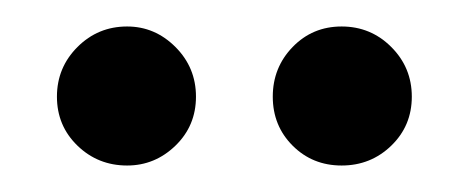

<svg xmlns="http://www.w3.org/2000/svg" viewBox="-20 -747 354 145"><path d="M76 -622Q54 -622 38.5 -637Q23 -652 23 -674Q23 -696 38.5 -711.5Q54 -727 76 -727Q97 -727 112.5 -711.5Q128 -696 128 -674Q128 -652 112.5 -637Q97 -622 76 -622ZM238 -622Q216 -622 201 -637Q186 -652 186 -674Q186 -696 201 -711.5Q216 -727 238 -727Q260 -727 275.5 -711.5Q291 -696 291 -674Q291 -652 275.5 -637Q260 -622 238 -622Z"/></svg>

Font: A Bank Premium Regular
Style: Regular
Weight: 400
Designer: Ninad Kale (Devanagari), Jonny Pinhorn (Latin), Htun Naung (Myanmar)
Foundry: Indian Type Foundry
Version: 4.004